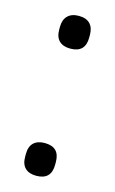

<svg xmlns="http://www.w3.org/2000/svg" viewBox="-82 -500 327 544"><g transform="rotate(15 81.0 -228.5)"><path d="M81 -367Q60 -367 48.5 -378Q37 -389 37 -411V-419Q37 -440 48.5 -451.5Q60 -463 81 -463Q103 -463 114 -451.5Q125 -440 125 -419V-411Q125 -389 114 -378Q103 -367 81 -367ZM81 6Q60 6 48.5 -5Q37 -16 37 -38V-46Q37 -68 48.5 -79Q60 -90 81 -90Q103 -90 114 -79Q125 -68 125 -46V-38Q125 -16 114 -5Q103 6 81 6Z"/></g></svg>

Font: Sofia Sans Extra Condensed
Style: Regular
Weight: 400
Designer: Botio Nikoltchev, Ani Petrova
Foundry: lettersoup
Version: Version 4.101